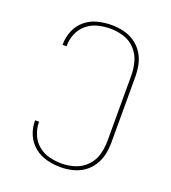

<svg xmlns="http://www.w3.org/2000/svg" viewBox="-137 -844 849 954"><g transform="rotate(20 288.0 -367.5)"><path d="M291 8Q323 8 354.5 0.5Q386 -7 413 -25.5Q440 -44 457.5 -72Q475 -100 481.5 -131.5Q488 -163 488 -195V-540Q488 -572 481.5 -604Q475 -636 457.5 -663.5Q440 -691 413 -709.5Q386 -728 354.5 -735.5Q323 -743 291 -743Q254 -743 217.5 -734Q181 -725 152 -701Q123 -677 108.5 -642Q94 -607 94 -570V-567H115V-570Q115 -603 128 -634Q141 -665 167 -686.5Q193 -708 225.5 -716Q258 -724 291 -724Q327 -724 362 -713Q397 -702 422.5 -674.5Q448 -647 457.5 -611.5Q467 -576 467 -540V-195Q467 -159 457.5 -123.5Q448 -88 422.5 -61Q397 -34 362 -22.5Q327 -11 291 -11Q258 -11 225.5 -19Q193 -27 167 -48.5Q141 -70 128 -101.5Q115 -133 115 -166V-168H94V-165Q94 -128 108.5 -93.5Q123 -59 152 -35Q181 -11 217.5 -1.5Q254 8 291 8Z"/></g></svg>

Font: Iosevka Sparkle Thin
Style: Regular
Weight: 100
Designer: Belleve Invis
Foundry: Belleve Invis
Version: Version 4.5.0; ttfautohint (v1.8.3)